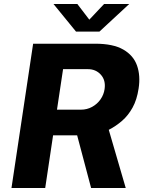

<svg xmlns="http://www.w3.org/2000/svg" viewBox="-20 -942 736 962"><path d="M37.5 0 146 -723H457.5Q546.5 -723 597.5 -693.8Q648.5 -664.5 666.5 -613.8Q684.5 -563 674.5 -498.5Q666 -442 644.2 -402.8Q622.5 -363.5 591.8 -336.8Q561 -310 525 -291.5L610 0H436.5L366.5 -264H246L206.5 0ZM265.5 -392.5H385.5Q416 -392.5 441.5 -406.5Q467 -420.5 483.5 -444Q500 -467.5 504 -495.5Q510.5 -539.5 485.5 -567.5Q460.5 -595.5 420.5 -595.5H296ZM361 -783.5 248 -922H367.5L427.5 -843.5L501.5 -922H627.5L478 -783.5Z"/></svg>

Font: Public Sans Thin ExtraBold
Style: Italic
Weight: 800
Italic angle: -8°
Version: Version 2.001